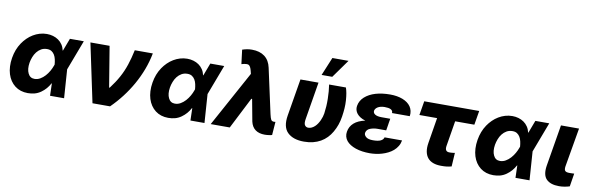

<svg xmlns="http://www.w3.org/2000/svg" viewBox="-52 -1269 5428 1759"><g transform="rotate(10 2661.5 -389.5)"><path d="M37.6 -282Q44.4 -322.8 57.9 -357.8Q71.4 -392.8 92.3 -424Q111.2 -452.1 135.3 -475.7Q159.4 -499.3 187.7 -516.3Q215.9 -533.4 248 -543Q280.2 -552.6 314.6 -552.6Q344.8 -552.6 372.3 -544.6Q399.9 -536.6 422.2 -521Q444.6 -505.3 460.2 -482.1Q475.9 -458.8 482.6 -427.9H484.7L529.1 -545.5H658.4L554.7 -271.3L552.6 -266.3L571 0H440.3L437.1 -114.7L434.3 -114.3Q419.4 -86.6 400.2 -64.5Q381 -42.3 355.5 -24.1Q327.8 -4.6 297.9 3.4Q268.1 11.4 234.7 11.4Q164.4 11.4 114.7 -26.6Q90.2 -45.5 72.4 -71.7Q54.7 -98 44.6 -130.5Q34.4 -163 32.5 -201.2Q30.5 -239.3 37.6 -282ZM212.4 -166.2Q230.8 -127.5 272.4 -127.5Q300.4 -127.5 325.1 -141.9Q349.8 -156.2 369.9 -178.4Q389.9 -200.6 404.7 -226.7Q419.4 -252.8 427.6 -276.3L432.2 -288.7Q430.4 -313.2 425.2 -336.5Q420.1 -359.7 409.4 -377.5Q398.8 -395.2 382.1 -406.1Q365.4 -416.9 340.2 -416.9Q309.3 -416.9 285.7 -403.4Q262.1 -389.9 245.2 -368.3Q228.3 -346.6 217.9 -319.6Q207.4 -292.6 202.8 -265.6Q193.2 -204.9 212.4 -166.2Z M719.8 -545.5H898.1L960.2 -168H965.9Q989.3 -198.9 1008.5 -228.2Q1027.7 -257.5 1043.5 -286.4Q1059.3 -315.3 1072.1 -345Q1084.9 -374.6 1095.5 -406.4Q1106.2 -438.2 1115.2 -472.5Q1124.3 -506.7 1132.5 -545.5H1300.4Q1285.5 -467.7 1257.5 -393.5Q1229.4 -319.2 1190.5 -250.2Q1151.6 -181.1 1103.2 -118.1Q1054.7 -55 998.6 0H835.2Z M1343.8 -282Q1350.5 -322.8 1364 -357.8Q1377.5 -392.8 1398.4 -424Q1417.3 -452.1 1441.4 -475.7Q1465.6 -499.3 1493.8 -516.3Q1522 -533.4 1554.2 -543Q1586.3 -552.6 1620.7 -552.6Q1650.9 -552.6 1678.4 -544.6Q1706 -536.6 1728.3 -521Q1750.7 -505.3 1766.3 -482.1Q1782 -458.8 1788.7 -427.9H1790.8L1835.2 -545.5H1964.5L1860.8 -271.3L1858.7 -266.3L1877.1 0H1746.4L1743.3 -114.7L1740.4 -114.3Q1725.5 -86.6 1706.3 -64.5Q1687.1 -42.3 1661.6 -24.1Q1633.9 -4.6 1604 3.4Q1574.2 11.4 1540.8 11.4Q1470.5 11.4 1420.8 -26.6Q1396.3 -45.5 1378.6 -71.7Q1360.8 -98 1350.7 -130.5Q1340.6 -163 1338.6 -201.2Q1336.6 -239.3 1343.8 -282ZM1518.5 -166.2Q1536.9 -127.5 1578.5 -127.5Q1606.5 -127.5 1631.2 -141.9Q1655.9 -156.2 1676 -178.4Q1696 -200.6 1710.8 -226.7Q1725.5 -252.8 1733.7 -276.3L1738.3 -288.7Q1736.5 -313.2 1731.4 -336.5Q1726.2 -359.7 1715.6 -377.5Q1704.9 -395.2 1688.2 -406.1Q1671.5 -416.9 1646.3 -416.9Q1615.4 -416.9 1591.8 -403.4Q1568.2 -389.9 1551.3 -368.3Q1534.4 -346.6 1524 -319.6Q1513.5 -292.6 1508.9 -265.6Q1499.3 -204.9 1518.5 -166.2Z M2217.7 -517 2210.9 -544.4Q2200.6 -585.6 2183.2 -595.2Q2176.5 -598.7 2164.8 -598.7Q2144.5 -598.7 2116.5 -589.8L2100.1 -721.6Q2123.9 -729.4 2145.1 -733.3Q2166.2 -737.2 2189.6 -737.2Q2262.4 -737.2 2308.1 -702.6Q2353.7 -668 2367.9 -601.2L2458.8 -184.7Q2467 -148.1 2474.8 -134.9Q2482.6 -121.8 2501.8 -121.8Q2504.6 -121.8 2508 -122.2Q2511.4 -122.5 2515.6 -123.2L2506.4 0.7Q2501.1 2.5 2493.1 4.1Q2485.1 5.7 2475.7 6.9Q2466.3 8.2 2456.5 8.9Q2446.7 9.6 2438.2 9.6Q2384.9 9.6 2351.4 -14.9Q2317.8 -39.4 2306.5 -88.8L2268.5 -293H2261.4L2112.2 0H1935Z M2616.1 -200.3 2673.7 -545.5H2841.6L2784.1 -198.9Q2776.6 -154.8 2788.4 -138.8Q2800.1 -122.5 2819.6 -122.5Q2837.4 -122.5 2852.6 -130Q2867.9 -137.4 2880.9 -149.7Q2893.8 -161.9 2904.3 -177.9Q2914.8 -193.9 2922.6 -211.1Q2930.4 -228.3 2935.5 -245.4Q2940.7 -262.4 2942.8 -277Q2947.4 -310.4 2949.6 -344.6Q2951.7 -378.9 2951 -414.4Q2949.9 -484.7 2940.3 -545.5H3096.6Q3104.4 -523.1 3109.6 -494.3Q3114.7 -465.6 3117.2 -429Q3119.7 -392.4 3117.2 -355.1Q3114.7 -317.8 3108.3 -277Q3101.9 -235.1 3089.3 -199Q3076.7 -163 3057.5 -129.6Q3039.1 -97.3 3014 -71.4Q2989 -45.5 2957.2 -27.3Q2925.4 -9.2 2886.9 0.4Q2848.4 9.9 2802.9 9.9Q2702.4 9.9 2650.2 -40.8Q2598 -91.3 2616.1 -200.3ZM2857.2 -620 2927.6 -789.8H3077.8L2956.3 -620Z M3176.1 -148.8Q3183.9 -197.8 3220.9 -230.5Q3257.8 -263.1 3324.2 -277.3Q3297.2 -285.2 3277.3 -297.6Q3257.5 -310 3245 -325.6Q3232.6 -341.3 3227.8 -359.4Q3223 -377.5 3226.2 -396.7Q3234.4 -447.1 3273.4 -481.9Q3313.2 -517.4 3372.7 -535Q3432.2 -552.6 3508.5 -552.6Q3573.5 -552.6 3623.6 -533.4Q3648.4 -523.8 3667.8 -509.8Q3687.1 -495.7 3699.8 -477.3Q3712.4 -458.8 3717.3 -436.6Q3722.3 -414.4 3718.4 -388.1H3553.3Q3554.3 -399.9 3549.4 -408Q3544.4 -416.2 3534.3 -421.3Q3524.1 -426.5 3509.8 -428.6Q3495.4 -430.8 3477.6 -430.8Q3456.7 -430.8 3440.5 -426.5Q3424.4 -422.2 3413.2 -415.1Q3402 -408 3395.6 -399.1Q3389.2 -390.3 3387.4 -380.7Q3384.6 -359.4 3405 -346.6Q3425.4 -333.8 3465.2 -333.8H3546.5L3538.4 -286.2H3538.7L3528.4 -222.7H3447.1Q3412.6 -222.7 3380.3 -210.6Q3347.7 -198.5 3341.6 -166.9Q3338.8 -146.7 3359 -129.3Q3378.9 -112.2 3424 -112.2Q3471.2 -112.2 3495.4 -123.9Q3519.5 -135.7 3524.9 -157H3687.5Q3682.2 -126.8 3667.4 -102.5Q3652.7 -78.1 3631.4 -59.7Q3610.1 -41.2 3583.8 -28.1Q3557.5 -14.9 3528.9 -6.4Q3500.4 2.1 3471.2 6Q3442.1 9.9 3415.1 9.9Q3341.3 9.9 3284.1 -9.2Q3255.7 -18.8 3233.7 -32.7Q3211.6 -46.5 3197.4 -64.1Q3183.2 -81.7 3177.6 -103Q3171.9 -124.3 3176.1 -148.8Z M3825.3 -545.5H4336.6L4314.6 -414.1H4136L4096.9 -176.5Q4089.1 -124.3 4132.8 -124.3Q4141.7 -124.3 4148.3 -124.6Q4154.8 -125 4160.5 -125.5Q4166.2 -126.1 4171.7 -126.8Q4177.2 -127.5 4183.9 -128.6L4176.1 -1.4Q4164.8 1.8 4153.9 3.9Q4143.1 6 4131.7 7.5Q4120.4 8.9 4107.6 9.4Q4094.8 9.9 4079.5 9.9Q4036.9 9.9 4005.1 -1.8Q3973.4 -13.5 3954 -36.9Q3934.7 -60.4 3928.1 -95.2Q3921.5 -130 3929 -176.1L3968 -414.1H3803.3Z M4367.5 -282Q4374.3 -322.8 4387.8 -357.8Q4401.3 -392.8 4422.2 -424Q4441.1 -452.1 4465.2 -475.7Q4489.3 -499.3 4517.6 -516.3Q4545.8 -533.4 4577.9 -543Q4610.1 -552.6 4644.5 -552.6Q4674.7 -552.6 4702.2 -544.6Q4729.8 -536.6 4752.1 -521Q4774.5 -505.3 4790.1 -482.1Q4805.8 -458.8 4812.5 -427.9H4814.6L4859 -545.5H4988.3L4884.6 -271.3L4882.5 -266.3L4900.9 0H4770.2L4767 -114.7L4764.2 -114.3Q4749.3 -86.6 4730.1 -64.5Q4710.9 -42.3 4685.4 -24.1Q4657.7 -4.6 4627.8 3.4Q4598 11.4 4564.6 11.4Q4494.3 11.4 4444.6 -26.6Q4420.1 -45.5 4402.3 -71.7Q4384.6 -98 4374.5 -130.5Q4364.3 -163 4362.4 -201.2Q4360.4 -239.3 4367.5 -282ZM4542.3 -166.2Q4560.7 -127.5 4602.3 -127.5Q4630.3 -127.5 4655 -141.9Q4679.7 -156.2 4699.8 -178.4Q4719.8 -200.6 4734.6 -226.7Q4749.3 -252.8 4757.5 -276.3L4762.1 -288.7Q4760.3 -313.2 4755.1 -336.5Q4750 -359.7 4739.3 -377.5Q4728.7 -395.2 4712 -406.1Q4695.3 -416.9 4670.1 -416.9Q4639.2 -416.9 4615.6 -403.4Q4592 -389.9 4575.1 -368.3Q4558.2 -346.6 4547.8 -319.6Q4537.3 -292.6 4532.7 -265.6Q4523.1 -204.9 4542.3 -166.2Z M5032.7 -158.7 5097.3 -545.5H5265.3L5202.8 -182.5Q5200.6 -167.3 5202.1 -157.1Q5203.5 -147 5209 -141Q5214.5 -134.9 5224.6 -132.5Q5234.7 -130 5249.6 -130Q5264.6 -130 5274 -130.5Q5283.4 -131 5293.3 -131.4L5273.8 -9.6Q5223.7 6 5175.1 6Q5095.9 6 5057.5 -32.7Q5019.2 -71.4 5032.7 -158.7Z"/></g></svg>

Font: Inter P Extra Bold
Style: Italic
Weight: 800
Italic angle: 9.39999°
Designer: Rasmus Andersson
Foundry: rsms
Version: Version 3.018;git-588b23468